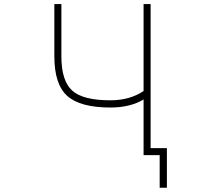

<svg xmlns="http://www.w3.org/2000/svg" viewBox="-20 -752 1040 933"><path d="M278.3 -478.5Q278.3 -359.4 330.6 -312Q382.8 -264.6 516.6 -264.6Q610.4 -264.6 677.7 -309.6V-732.4H711.9V-32.2H791V160.2H755.9V2H704.1H695.3H677.7V-268.6Q612.3 -229.5 516.6 -229.5Q370.1 -229.5 307.1 -285.6Q244.1 -341.8 244.1 -478.5V-732.4H278.3Z"/></svg>

Font: Gen Shin Gothic Monospace ExtraLight
Style: Regular
Weight: 200
Designer: [Source Han Sans]
Ryoko NISHIZUKA  (kana & ideographs); Paul D. Hunt (Latin, Greek & Cyrillic); Wenlong ZHANG  (bopomofo
Version: Version 1.002.20150607